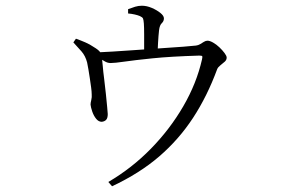

<svg xmlns="http://www.w3.org/2000/svg" viewBox="-20 -584 1040 670"><path d="M358 51Q440 3 506.5 -65Q573 -133 619.5 -213Q666 -293 685 -377Q687 -386 685.5 -388Q684 -390 675 -390Q576 -387 512.5 -380.5Q449 -374 414.5 -369Q380 -364 366 -364Q355 -364 344.5 -370.5Q334 -377 315 -388V-401Q339 -402 372 -404Q405 -406 440 -408.5Q475 -411 505 -413Q532 -415 562 -417Q592 -419 619.5 -421Q647 -423 664 -425Q672 -426 678.5 -430Q685 -434 691.5 -438Q698 -442 704 -442Q712 -442 723.5 -435.5Q735 -429 745.5 -419Q756 -409 763.5 -399Q771 -389 771 -383Q771 -375 764.5 -369Q758 -363 749.5 -356.5Q741 -350 738 -343Q703 -248 653.5 -172.5Q604 -97 535.5 -38Q467 21 371 66ZM335 -159Q324 -159 315.5 -169.5Q307 -180 302 -194.5Q297 -209 296 -219Q296 -225 298.5 -235Q301 -245 300 -255Q300 -264 298 -279Q296 -294 293.5 -310.5Q291 -327 288.5 -342Q286 -357 284 -366Q278 -389 264.5 -404.5Q251 -420 236 -436L245 -449Q262 -443 278 -436Q294 -429 307 -420Q324 -410 329.5 -402Q335 -394 336 -379Q337 -374 338.5 -354.5Q340 -335 343.5 -308.5Q347 -282 349.5 -256Q352 -230 354 -210.5Q356 -191 356 -186Q356 -172 350.5 -166Q345 -160 335 -159ZM483 -391Q483 -397 483 -418.5Q483 -440 483 -464.5Q483 -489 482 -502Q481 -515 479 -519.5Q477 -524 468 -528Q461 -531 450 -533.5Q439 -536 427 -537V-552Q440 -557 451.5 -560.5Q463 -564 475 -564Q492 -564 509.5 -556.5Q527 -549 539.5 -539Q552 -529 552 -520Q552 -510 544.5 -503Q537 -496 535 -478Q533 -461 531.5 -434.5Q530 -408 530 -392Z"/></svg>

Font: Noto Serif JP ExtraLight Light
Style: Regular
Weight: 300
Version: Version 2.003-H1;hotconv 1.1.1;makeotfexe 2.6.0